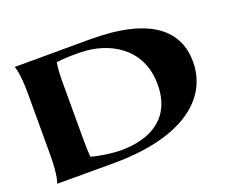

<svg xmlns="http://www.w3.org/2000/svg" viewBox="-113 -891 1310 1081"><g transform="rotate(-20 542.0 -350.5)"><path d="M213 -700H60C60 -700 79 -662 79 -530V-169C79 -38 60 0 60 0H395C818 0 1014 -167 1014 -385C1014 -569 878 -701 513 -701C338 -701 281 -700 213 -700ZM284 -173V-530C284 -580 287 -618 292 -644C348 -652 415 -651 443 -650C602 -646 783 -555 783 -333C783 -132 641 -54 463 -54C416 -54 341 -64 288 -79C286 -103 284 -134 284 -173Z"/></g></svg>

Font: Coconat
Style: Bold
Weight: 900
Width: 8
Designer: Sara Lavazza
Foundry: Collletttivo
Version: Version 1.000;Glyphs 3.2 (3217)